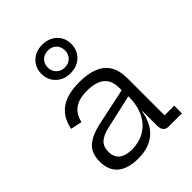

<svg xmlns="http://www.w3.org/2000/svg" viewBox="-238 -968 1100 1100"><g transform="rotate(-45 312.0 -418.5)"><path d="M481.2 0Q460.7 0 449.8 -12.9Q438.9 -25.9 438.9 -49.4V-209.6L445.5 -226.1L441.9 -286.7L438.9 -318.1V-358.5Q438.9 -399.4 422.3 -425.4Q405.6 -451.4 374.1 -463.9Q342.5 -476.3 297.9 -476.3Q231.5 -476.3 195.3 -450.3Q159.1 -424.2 147 -371.4L77.9 -385.8Q88.1 -438.4 115.5 -473.2Q142.9 -508 188.7 -525.2Q234.5 -542.4 300.5 -542.4Q369.4 -542.4 416.2 -523.3Q463.1 -504.2 487 -464.6Q510.9 -424.9 510.9 -362.7V-61.9H589.4V0ZM229.9 7Q147.1 7 104 -29.7Q60.8 -66.3 60.8 -138Q60.8 -203.9 99 -238.7Q137.2 -273.6 221 -291.2L460.5 -342.1V-290.3L232.8 -238.8Q183.8 -227.7 159.7 -205.3Q135.7 -182.9 135.7 -142.3Q135.7 -98.7 162.6 -77Q189.5 -55.2 241.3 -55.2Q299.1 -55.2 344.5 -81.6Q390 -108 415.9 -159.6Q441.9 -211.2 441.9 -286.7L460.8 -168.3H435.6Q423 -84.9 370.8 -38.9Q318.5 7 229.9 7ZM301.2 -613.1Q247.9 -613.1 213.9 -646.2Q180 -679.4 180 -728.7Q180 -779 213.9 -811.5Q247.9 -844 301.2 -844Q355.1 -844 389 -811.5Q422.8 -779 422.8 -728.7Q422.8 -679 389 -646.1Q355.1 -613.1 301.2 -613.1ZM301.2 -659.7Q332.4 -659.7 351.6 -679.3Q370.9 -698.9 370.9 -728.7Q370.9 -759.3 351.6 -778.4Q332.4 -797.4 301.2 -797.4Q270.7 -797.4 251.1 -778.4Q231.5 -759.3 231.5 -728.7Q231.5 -698.9 251.1 -679.3Q270.7 -659.7 301.2 -659.7Z"/></g></svg>

Font: Hepta Slab ExtraLight
Style: Regular
Weight: 200
Designer: Michael LaGattuta
Foundry: Michael LaGattuta
Version: Version 1.100